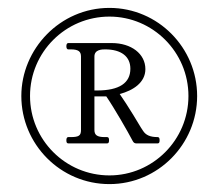

<svg xmlns="http://www.w3.org/2000/svg" viewBox="-20 -779 543 486"><path d="M257 -759C132 -759 34 -655 34 -536C34 -414 133 -313 257 -313C380 -313 479 -414 479 -536C479 -658 380 -759 257 -759ZM257 -335C146 -335 56 -425 56 -536C56 -647 146 -737 257 -737C367 -737 457 -647 457 -536C457 -425 367 -335 257 -335ZM379 -432C360 -432 349 -437 342 -448C335 -458 328 -471 318 -487C306 -507 292 -528 283 -541C317 -550 348 -570 348 -604C348 -643 312 -670 263 -670H153C149 -670 148 -666 148 -662C148 -658 149 -654 153 -654H159C178 -654 185 -649 185 -636V-450C185 -436 180 -432 159 -432H153C149 -432 148 -428 148 -424C148 -419 149 -416 153 -416H251C255 -416 256 -419 256 -424C256 -429 255 -432 251 -432H245C226 -432 219 -437 219 -450V-535H249C269 -506 304 -445 316 -422C318 -418 321 -416 325 -416H379C383 -416 384 -419 384 -424C384 -429 383 -432 379 -432ZM219 -550V-636C219 -654 239 -654 246 -654C287 -654 310 -636 310 -605C310 -569 282 -550 226 -550Z"/></svg>

Font: Shippori Mincho OTF
Style: Regular
Weight: 400
Designer: FONTDASU
Foundry: FONTDASU / Google Inc. / but / Adobe
Version: Version 3.300;hotconv 1.0.109;makeotfexe 2.5.65596